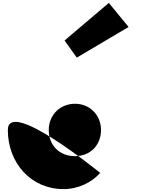

<svg xmlns="http://www.w3.org/2000/svg" viewBox="-20 -1281 1065 1323"><path d="M425 -1002 509 -884 866 -1095 730 -1261ZM34 -385C34 -610 672 -88 672 -88H669C612 -25 522 22 417 22C192 22 34 -160 34 -385ZM316 -385C316 -280 389 -205 497 -205C601 -205 676 -280 676 -385C676 -491 596 -566 497 -566C396 -566 316 -491 316 -385Z"/></svg>

Font: Hussar Dziwak
Style: Regular
Weight: 400
Version: Version 1.022